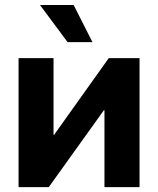

<svg xmlns="http://www.w3.org/2000/svg" viewBox="-20 -768 648 788"><path d="M552.7 0H408.7V-315.4H406.2L180.2 0H56.2V-529.3H199.7V-214.8H202.1L426.3 -529.3H552.7ZM257.3 -595.2 144 -747.6H282.2L359.4 -595.2Z"/></svg>

Font: Inter 24pt
Style: Bold
Weight: 700
Designer: Rasmus Andersson
Foundry: rsms
Version: Version 4.001;git-66647c0bb